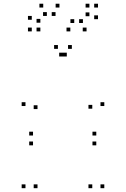

<svg xmlns="http://www.w3.org/2000/svg" viewBox="-20 -976 660 1006"><path d="M176.5 10V-10H156.5V10ZM176.5 -404.5V-424.5H156.5V-404.5ZM330 -680V-700H310V-680ZM310 -680V-700H290V-680ZM463.5 -406.5V-426.5H443.5V-406.5ZM463.5 10V-10H443.5V10ZM526.5 10V-10H506.5V10ZM526.5 -420.5V-440.5H506.5V-420.5ZM356.5 -720V-740H336.5V-720ZM283.5 -720V-740H263.5V-720ZM113.5 -420.5V-440.5H93.5V-420.5ZM113.5 10V-10H93.5V10ZM484.5 -214.5V-234.5H464.5V-214.5ZM484.5 -266V-286H464.5V-266ZM153 -266V-286H133V-266ZM153 -214.5V-234.5H133V-214.5ZM206.5 -936.5V-956.5H186.5V-936.5ZM146.5 -872.5V-892.5H126.5V-872.5ZM146.5 -811.5V-831.5H126.5V-811.5ZM191.5 -811.5V-831.5H171.5V-811.5ZM191.5 -857V-877H171.5V-857ZM225.5 -892.5V-912.5H205.5V-892.5ZM271 -892.5V-912.5H251V-892.5ZM348.5 -811.5V-831.5H328.5V-811.5ZM433.5 -811.5V-831.5H413.5V-811.5ZM493.5 -875.5V-895.5H473.5V-875.5ZM493.5 -936.5V-956.5H473.5V-936.5ZM448.5 -936.5V-956.5H428.5V-936.5ZM448.5 -891V-911H428.5V-891ZM414.5 -855.5V-875.5H394.5V-855.5ZM369 -855.5V-875.5H349V-855.5ZM291.5 -936.5V-956.5H271.5V-936.5Z"/></svg>

Font: Monaspace Krypton Dots Var
Style: Regular
Weight: 400
Designer: Riley Cran and the Lettermatic Team
Version: Version 1.100 (Monaspace Krypton Dots)